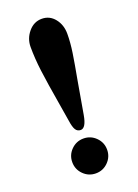

<svg xmlns="http://www.w3.org/2000/svg" viewBox="-130 -706 559 777"><g transform="rotate(-20 149.5 -317.5)"><path d="M114 -225 102 -298Q85 -398 78 -453Q71 -508 71 -557Q71 -593 94.5 -621Q118 -649 152 -649Q186 -649 207.5 -622Q229 -595 229 -557Q229 -519 222.5 -476Q216 -433 203 -363Q200 -344 192.5 -302.5Q185 -261 179 -225Q170 -172 147 -172Q133 -172 125.5 -184Q118 -196 114 -225ZM70 -61Q70 -92 92 -114Q114 -136 145 -136Q176 -136 198 -114Q220 -92 220 -61Q220 -30 198 -8Q176 14 145 14Q114 14 92 -8Q70 -30 70 -61Z"/></g></svg>

Font: EB Garamond ExtraBold
Style: Regular
Weight: 800
Designer: Georg Duffner and Octavio Pardo
Foundry: Georg Duffner
Version: Version 1.000